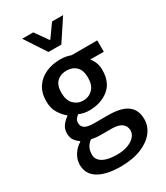

<svg xmlns="http://www.w3.org/2000/svg" viewBox="-227 -812 970 1124"><g transform="rotate(-30 258.0 -249.5)"><path d="M244.1 219.2Q148.4 219.2 94.7 186.5Q41 153.8 41 89.8Q41 58.1 59.6 26.4Q78.1 -5.4 111.8 -25.9V-29.8Q93.3 -42 80.6 -59.8Q67.9 -77.6 67.9 -107.4Q67.9 -136.7 84.5 -158.4Q101.1 -180.2 122.1 -194.3V-198.2Q97.2 -217.3 77.1 -250.2Q57.1 -283.2 57.1 -328.6Q57.1 -386.2 83 -424.8Q108.9 -463.4 152.6 -482.7Q196.3 -502 248.5 -502Q271.5 -502 288.8 -498.5Q306.2 -495.1 320.8 -489.7H494.1V-413.1H401.9Q415.5 -398.9 424.6 -376Q433.6 -353 433.6 -325.2Q433.6 -241.2 380.9 -199.2Q328.1 -157.2 248.5 -157.2Q214.4 -157.2 180.7 -171.4Q168.9 -161.1 161.9 -152.1Q154.8 -143.1 154.8 -125.5Q154.8 -104 172.6 -91.3Q190.4 -78.6 236.3 -78.6H331.5Q418.9 -78.6 460.7 -47.1Q502.4 -15.6 502.4 47.4Q502.4 94.7 471.7 133.8Q440.9 172.9 383.3 196Q325.7 219.2 244.1 219.2ZM260.7 147.9Q303.7 147.9 334.7 136.2Q365.7 124.5 382.6 105.5Q399.4 86.4 399.4 64Q399.4 33.7 376.5 16.8Q353.5 0 310.1 0H238.3Q219.7 0 203.4 -1.7Q187 -3.4 172.9 -6.8Q151.4 8.8 141.8 29.1Q132.3 49.3 132.3 74.2Q132.3 108.9 165.5 128.4Q198.7 147.9 260.7 147.9ZM248.5 -225.1Q285.6 -225.1 312 -251Q338.4 -276.9 338.4 -328.6Q338.4 -378.4 313.5 -402.6Q288.6 -426.8 248.5 -426.8Q208.5 -426.8 183.6 -402.8Q158.7 -378.9 158.7 -328.6Q158.7 -277.3 185.1 -251.2Q211.4 -225.1 248.5 -225.1ZM212.9 -573.7 118.2 -717.8H192.9L254.4 -630.9H258.3L320.3 -717.8H395L299.8 -573.7Z"/></g></svg>

Font: Varta Light
Style: Bold
Weight: 700
Version: Version 1.004